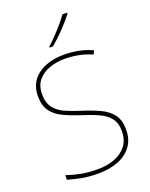

<svg xmlns="http://www.w3.org/2000/svg" viewBox="-174 -1041 891 1141"><g transform="rotate(-20 271.5 -471.0)"><path d="M489 -180Q489 -116 456.5 -73.5Q424 -31 369.5 -10.5Q315 10 250 10Q181 10 136.5 0.5Q92 -9 56 -19V-48Q96 -34 143.5 -24.5Q191 -15 252 -15Q309 -15 356.5 -32.5Q404 -50 433 -86.5Q462 -123 462 -181Q462 -231 438 -261.5Q414 -292 369.5 -312.5Q325 -333 263 -352Q205 -371 160 -392.5Q115 -414 89.5 -449.5Q64 -485 64 -544Q64 -604 94.5 -644Q125 -684 176.5 -704Q228 -724 291 -724Q338 -724 382.5 -715.5Q427 -707 471 -687L460 -664Q414 -684 371.5 -691.5Q329 -699 289 -699Q236 -699 191 -683Q146 -667 118.5 -633.5Q91 -600 91 -546Q91 -492 116 -460Q141 -428 183.5 -409.5Q226 -391 277 -375Q341 -355 388.5 -332.5Q436 -310 462.5 -274.5Q489 -239 489 -180ZM397 -945Q371 -911 330 -868Q289 -825 249 -792H228V-798Q251 -818 277.5 -846Q304 -874 328.5 -902.5Q353 -931 367 -952H397Z"/></g></svg>

Font: Noto Sans Thin
Style: Regular
Weight: 100
Designer: Monotype Design Team
Foundry: Monotype Imaging Inc.
Version: Version 2.007